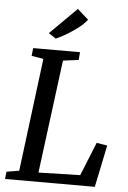

<svg xmlns="http://www.w3.org/2000/svg" viewBox="-63 -1028 715 1074"><g transform="rotate(5 294.0 -491.5)"><path d="M363 -743 359 -699 272 -688 190 -52 424 -58 500 -246 560 -236 511 0H7L11 -41L82 -53L162 -688L95 -699L100 -743ZM330 -983 392 -928Q370 -897 315 -860Q260 -823 221 -807L180 -834Z"/></g></svg>

Font: Koeln Type Serif
Style: Italic
Weight: 400
Italic angle: -8°
Designer: Eben Sorkin
Foundry: Eben Sorkin
Version: Version 2.002